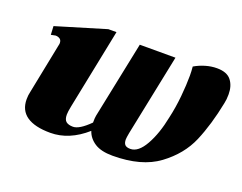

<svg xmlns="http://www.w3.org/2000/svg" viewBox="-84 -635 1007 799"><g transform="rotate(20 419.0 -235.5)"><path d="M838 -395Q838 -372 834 -355Q814 -254 781.5 -177.5Q749 -101 674 -45.5Q599 10 471 10Q420 10 391.5 -8.5Q363 -27 353 -57Q278 9 195 9Q126 9 90.5 -15.5Q55 -40 55 -89Q55 -107 59 -123L103 -343Q105 -351 105 -355Q105 -368 97 -373.5Q89 -379 78 -379Q77 -379 58 -375L56 -413L275 -479H311L239 -123Q234 -98 234 -86Q234 -64 244.5 -55.5Q255 -47 275 -47Q303 -47 348 -92V-93Q348 -113 350 -123L420 -463H578L504 -102Q500 -80 500 -73Q500 -57 507 -49.5Q514 -42 531 -42Q566 -42 595 -93.5Q624 -145 639 -221Q650 -269 655 -321Q660 -373 660 -413Q660 -433 658 -453Q680 -466 705.5 -473.5Q731 -481 756 -481Q800 -481 819 -457Q838 -433 838 -395Z"/></g></svg>

Font: Taviraj ExtraBold
Style: Italic
Weight: 800
Italic angle: -12°
Designer: Katatrad Team
Foundry: CadsonDemak
Version: Version 1.001